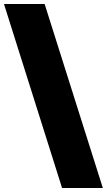

<svg xmlns="http://www.w3.org/2000/svg" viewBox="-20 -828 538 968"><path d="M293 120 0 -808H205L498.5 120Z"/></svg>

Font: Encode Sans Expanded ExtraBold
Style: Regular
Weight: 800
Width: 7
Designer: Multiple Designers
Foundry: Impallari Type
Version: Version 2.000